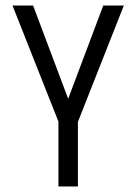

<svg xmlns="http://www.w3.org/2000/svg" viewBox="-20 -670 490 690"><path d="M260 0H190V-233L25 -650H99L225 -315L351 -650H425L260 -232Z"/></svg>

Font: Unica One
Style: Regular
Weight: 400
Designer: Eduardo Rodriguez Tunni
Foundry: Eduardo Rodriguez Tunni
Version: Version 1.001